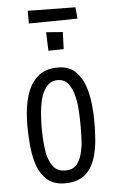

<svg xmlns="http://www.w3.org/2000/svg" viewBox="-56 -838 540 887"><g transform="rotate(-5 214.0 -394.5)"><path d="M209 10Q154 10 122.5 -21Q91 -52 77 -102Q67 -138 63 -181Q59 -224 59 -270Q59 -300 61.5 -328Q64 -356 69.5 -382Q75 -408 84 -430Q101 -473 134.5 -499.5Q168 -526 222 -526Q276 -526 307 -493.5Q338 -461 352 -410Q361 -378 365 -340Q369 -302 369 -263Q369 -220 366 -180.5Q363 -141 354 -108Q345 -72 327 -45.5Q309 -19 280.5 -4.5Q252 10 209 10ZM216 -49Q253 -49 271 -72.5Q289 -96 296 -133Q300 -150 301.5 -168Q303 -186 303.5 -205.5Q304 -225 304 -244Q304 -280 302 -316Q300 -352 293 -382Q285 -420 266.5 -444Q248 -468 216 -468Q197 -468 183 -459.5Q169 -451 159 -436.5Q149 -422 142 -403Q135 -382 131 -356Q127 -330 125.5 -303Q124 -276 124 -251Q124 -232 125 -212Q126 -192 128 -173Q130 -154 133 -137Q141 -99 160 -74Q179 -49 216 -49ZM107 -740V-799L328 -796L333 -743ZM186 -607 183 -693 260 -687 257 -608Z"/></g></svg>

Font: Truculenta
Style: Regular
Weight: 400
Designer: Ivan Castro, Eva Sanz & Omnibus-Type Team
Foundry: Omnibus-Type
Version: Version 1.002